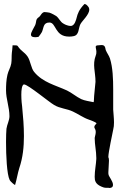

<svg xmlns="http://www.w3.org/2000/svg" viewBox="-20 -920 597 955"><path d="M43 -695C42 -696 42 -677 39 -658C37 -640 39 -622 36 -604C33 -585 21 -567 17 -548C11 -522 10 -496 10 -470C10 -428 27 -386 27 -342C27 -321 15 -301 12 -279V-277C11 -266 10 -243 10 -214C10 -147 14 -53 28 -25C33 -15 55 2 55 0C63 -26 68 -59 76 -84C94 -137 99 -190 99 -243C99 -292 95 -341 90 -391C89 -395 86 -423 86 -449C86 -473 89 -496 98 -500H100C119 -500 227 -410 249 -398C278 -380 312 -380 343 -365C369 -353 395 -334 422 -325C432 -321 454 -314 460 -307C462 -305 442 -294 452 -280C462 -265 451 -239 451 -234C451 -200 459 -168 459 -135V-129C458 -104 451 -71 451 -41C451 -22 454 -5 484 8C489 10 497 14 506 14H522C526 14 515 15 523 15C528 15 533 14 536 12C540 10 542 5 542 -1C542 -18 522 -41 520 -51C519 -54 519 -58 519 -63C519 -79 522 -104 522 -121C522 -129 521 -135 519 -138V-141C519 -161 539 -255 543 -275C546 -286 547 -298 547 -311C547 -333 544 -356 543 -375V-473C543 -528 541 -584 527 -629C522 -644 512 -656 506 -671C504 -678 504 -688 497 -693C494 -695 490 -696 485 -696C481 -696 477 -695 473 -695C439 -695 469 -676 456 -643C439 -598 455 -562 455 -513C455 -504 447 -443 447 -420C447 -414 446 -411 444 -412C426 -416 401 -419 384 -427C359 -439 338 -458 313 -470C254 -497 193 -510 150 -562C134 -581 132 -617 117 -639C100 -663 86 -664 68 -691C64 -697 49 -693 43 -695ZM172 -737C165 -735 159 -735 154 -735C139 -735 134 -740 134 -748C134 -760 148 -780 155 -795C163 -815 155 -823 175 -836C181 -840 188 -859 201 -860C205 -860 223 -858 226 -857C234 -855 258 -842 260 -840C274 -829 280 -811 295 -803C298 -801 314 -791 332 -791C352 -791 359 -824 361 -831C366 -852 373 -872 400 -900C407 -900 413 -895 421 -884C423 -880 424 -876 424 -872C424 -847 389 -817 380 -800C369 -779 375 -745 345 -740C337 -738 330 -738 323 -738C252 -738 260 -808 226 -808C195 -808 198 -783 189 -762C189 -761 189 -761 188 -760C187 -757 178 -745 172 -737Z"/></svg>

Font: Ancial
Style: Regular
Weight: 400
Designer: Daytona Mess (Anne-Dauphine Borione)
Foundry: Daytona Mess (Anne-Dauphine Borione)
Version: Version 1.000;Glyphs 3.2 (3192)